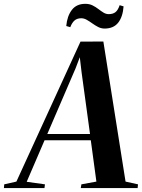

<svg xmlns="http://www.w3.org/2000/svg" viewBox="-96 -958 723 978"><path d="M-76 0 -74.5 -19 -12.5 -33 314 -746 430.5 -746.5 543.5 -33 607 -19 605 0H315.5L318.5 -19L395 -33L366.5 -243.5H131L40 -32L133 -19L130.5 0ZM145 -275.5H362.5L319.5 -590L310.5 -666.5L289 -610ZM437 -812.5Q419.5 -812.5 404 -820.5Q388.5 -828.5 374.2 -838.8Q360 -849 346 -857Q332 -865 318 -865Q296.5 -865 283.5 -853.5Q270.5 -842 262 -819.5L241.5 -825.5Q246 -876 269.8 -907.2Q293.5 -938.5 338.5 -938.5Q359.5 -938.5 375.5 -930.5Q391.5 -922.5 404.8 -912.2Q418 -902 430.8 -894Q443.5 -886 458 -886Q479 -886 492 -896Q505 -906 513.5 -931.5L533.5 -925.5Q529.5 -872 505.8 -842.2Q482 -812.5 437 -812.5Z"/></svg>

Font: Merriweather 144pt SemiBold
Style: Italic
Weight: 600
Italic angle: -7.8°
Version: Version 2.101